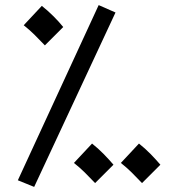

<svg xmlns="http://www.w3.org/2000/svg" viewBox="-20 -707 689 753"><path d="M114 26 433 -658 367 -687 50 0ZM156 -529 228 -601Q212 -621 190 -643Q168 -665 144 -684L73 -608Q98 -588 115 -571Q132 -554 156 -529ZM353 11 425 -61Q408 -81 386.5 -103Q365 -125 341 -144L270 -68Q295 -48 312 -31Q329 -14 353 11ZM537 11 609 -61Q592 -81 570.5 -103Q549 -125 525 -144L454 -68Q479 -48 496 -31Q513 -14 537 11Z"/></svg>

Font: Noto Sans Arabic UI
Style: Regular
Weight: 400
Designer: Nadine Chahine - Monotype Design Team
Foundry: Monotype Imaging Inc.
Version: Version 1.900